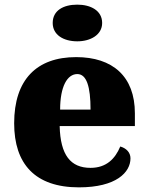

<svg xmlns="http://www.w3.org/2000/svg" viewBox="-20 -797 638 827"><path d="M313 -619C370 -619 420 -647 420 -698C420 -752 370 -777 313 -777C253 -777 207 -752 207 -698C207 -647 253 -619 313 -619ZM320 10C481 10 542 -55 542 -115C542 -141 523 -159 498 -166C476 -113 438 -74 370 -74C284 -74 240 -129 237 -254H561V-309C561 -468 465 -551 308 -551C138 -551 41 -454 41 -266C41 -91 131 10 320 10ZM370 -325H239C239 -425 270 -478 313 -478C353 -478 370 -424 370 -325Z"/></svg>

Font: Noto Serif Thai Black
Style: Regular
Weight: 900
Designer: Monotype Design Team
Foundry: Monotype Imaging Inc.
Version: Version 2.002